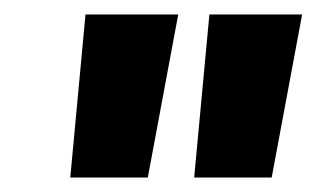

<svg xmlns="http://www.w3.org/2000/svg" viewBox="-20 -710 437 265"><path d="M226 -690H98L77 -465H184ZM397 -690H269L248 -465H355Z"/></svg>

Font: Exo 2 Extra Bold
Style: Italic
Weight: 800
Italic angle: -8°
Designer: Natanael Gama
Version: Version 1.001;PS 001.001;hotconv 1.0.88;makeotf.lib2.5.64775